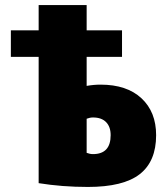

<svg xmlns="http://www.w3.org/2000/svg" viewBox="-20 -730 666 760"><path d="M323 -260V-125Q336 -120 348 -120Q418 -120 418 -195Q418 -228 400 -246.5Q382 -265 348 -265Q336 -265 323 -260ZM323 -390Q351 -395 378 -395Q482 -395 540 -341Q598 -287 598 -195Q598 -91 533 -40.5Q468 10 328 10Q226 10 133 -5V-505H23V-610H133V-710H323V-610H463V-505H323Z"/></svg>

Font: Mplus 1p Black
Style: Regular
Weight: 900
Version: Version 1.061